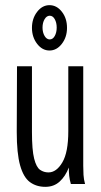

<svg xmlns="http://www.w3.org/2000/svg" viewBox="-20 -714 390 745"><path d="M156 11Q121 11 96 -7.5Q71 -26 58 -72.5Q45 -119 45 -202L46 -457H104V-202Q104 -132 112.5 -98.5Q121 -65 135.5 -55Q150 -45 168 -45Q199 -45 222 -84Q245 -123 245 -205V-457H303V-71Q303 -53 304 -35.5Q305 -18 310 0H255Q250 -17 248.5 -32Q247 -47 247 -64Q234 -30 211.5 -9.5Q189 11 156 11ZM172 -518Q144 -518 124 -544Q104 -570 104 -606Q104 -642 124 -668Q144 -694 172 -694Q200 -694 220 -668.5Q240 -643 240 -606Q240 -570 220 -544Q200 -518 172 -518ZM173 -561Q185 -561 192.5 -574.5Q200 -588 200 -607Q200 -626 192.5 -639.5Q185 -653 173 -653Q161 -653 153 -639.5Q145 -626 145 -607Q145 -588 153 -574.5Q161 -561 173 -561Z"/></svg>

Font: Inconsolata ExtraCondensed
Style: Regular
Weight: 400
Width: 2
Monospace: yes
Designer: Raph Levien, Cyreal, Brenton Simpson
Foundry: Raph Levien, Cyreal, Google
Version: Version 3.001; ttfautohint (v1.8.2.53-6de2)